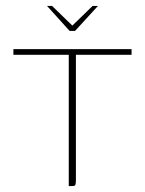

<svg xmlns="http://www.w3.org/2000/svg" viewBox="-20 -625 486 645"><path d="M138 -605H155L223 -539L291 -605H309L232 -521H214ZM25 -460H422V-441H235V-20Q235 -10 233.5 -5Q232 0 224 0H211V-441H25Z"/></svg>

Font: Genos Thin
Style: Regular
Weight: 100
Designer: Robert E. Leuschke
Foundry: Robert E. Leuschke
Version: Version 1.010